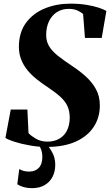

<svg xmlns="http://www.w3.org/2000/svg" viewBox="-20 -774 589 1027"><path d="M229 12Q185.5 12 138.8 3.8Q92 -4.5 56.5 -16Q21 -27.5 9 -36.5L37.5 -188H126.5L132.5 -62Q145 -48 171.8 -32.2Q198.5 -16.5 233.5 -16.5Q262 -16.5 284.2 -25.8Q306.5 -35 321.8 -51.8Q337 -68.5 344.8 -91.8Q352.5 -115 353 -143.5Q353 -179 341.2 -205.5Q329.5 -232 303.2 -256Q277 -280 234 -308.5Q203.5 -328.5 176 -350.5Q148.5 -372.5 127.2 -398.2Q106 -424 93.8 -454.5Q81.5 -485 81 -522Q81 -601 119.5 -652.5Q158 -704 220.5 -729.2Q283 -754.5 356 -754.5Q404 -754.5 442.2 -748.2Q480.5 -742 507.5 -733Q534.5 -724 549 -715.5L524 -571H434.5L424.5 -699Q415 -708 395.8 -717.2Q376.5 -726.5 347 -726.5Q312 -726.5 285 -709.5Q258 -692.5 242.5 -661Q227 -629.5 227 -586Q227 -552.5 243 -526.2Q259 -500 290.5 -475Q322 -450 367.5 -420Q406.5 -394.5 439.8 -364.2Q473 -334 493.5 -296.5Q514 -259 514 -211Q514.5 -147 482 -96.5Q449.5 -46 386 -17Q322.5 12 229 12ZM200.5 -16.5 218.5 -14.5Q240 7 257.8 38Q275.5 69 275.5 106.5Q275.5 144 260.8 172.2Q246 200.5 218.2 216.5Q190.5 232.5 150.5 232.5Q127.5 232.5 107.5 227Q87.5 221.5 72.5 211.5L83 130.5Q94 136.5 107.8 140.5Q121.5 144.5 141 143.5Q170 142.5 188.2 123Q206.5 103.5 206.5 66Q206.5 38 196.2 17.2Q186 -3.5 177.5 -14.5Z"/></svg>

Font: Merriweather 144pt ExtraBold
Style: Italic
Weight: 800
Italic angle: -7.8°
Version: Version 2.101